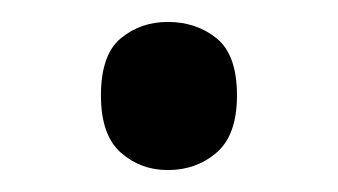

<svg xmlns="http://www.w3.org/2000/svg" viewBox="-20 -141 308 175"><path d="M72 -54Q72 -91 90 -106Q108 -121 133 -121Q159 -121 177.5 -106Q196 -91 196 -54Q196 -18 177.5 -2Q159 14 133 14Q108 14 90 -2Q72 -18 72 -54Z"/></svg>

Font: Noto Sans Carian
Style: Regular
Weight: 400
Designer: Monotype Design Team
Foundry: Monotype Imaging Inc.
Version: Version 2.002; ttfautohint (v1.8.4.7-5d5b)